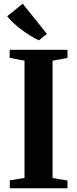

<svg xmlns="http://www.w3.org/2000/svg" viewBox="-20 -1010 414 1030"><path d="M111.5 -55.5V-684.5L32 -699.5V-743H342V-699.5L262 -684.5V-55L342 -41.5V0H32.5V-42.5ZM188 -794Q166 -804 142.5 -818.5Q119 -833 96 -850.2Q73 -867.5 53 -886Q33 -904.5 18.5 -923L102 -990L231.5 -828L189 -794Z"/></svg>

Font: Merriweather 72pt
Style: Bold
Weight: 700
Version: Version 2.100